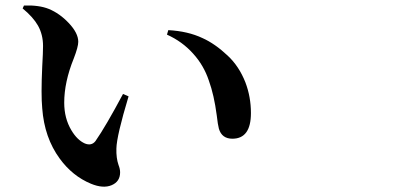

<svg xmlns="http://www.w3.org/2000/svg" viewBox="-20 -700 1540 708"><path d="M315.4 -22.5Q247.1 -50.8 200.2 -115.2Q143.6 -192.4 135.7 -300.8Q130.9 -350.6 135.7 -454.1Q138.7 -506.8 138.7 -530.3Q138.7 -572.3 120.1 -605.5Q102.5 -636.7 63.5 -668.9L68.4 -679.7Q124 -681.6 160.2 -667Q200.2 -650.4 233.4 -615.2Q268.6 -578.1 268.6 -545.9Q268.6 -527.3 252 -484.4Q216.8 -397.5 216.8 -321.3Q216.8 -263.7 243.2 -219.7Q264.6 -183.6 293 -170.9Q317.4 -161.1 332 -179.7Q370.1 -234.4 433.6 -353.5L454.1 -344.7Q410.2 -199.2 409.2 -152.3Q408.2 -117.2 417 -91.8Q422.9 -77.1 422.9 -64.5Q422.9 -30.3 391.6 -17.1Q360.4 -3.9 315.4 -22.5ZM836.9 -188.5Q797.9 -188.5 787.1 -225.6Q783.2 -240.2 779.3 -274.4Q769.5 -349.6 750 -403.3Q731.4 -459 692.4 -502Q652.3 -546.9 595.7 -572.3L600.6 -588.9Q672.9 -585 726.6 -559.6Q772.5 -539.1 819.3 -495.1Q861.3 -456.1 884.8 -396.5Q905.3 -342.8 905.3 -283.2Q905.3 -188.5 836.9 -188.5Z"/></svg>

Font: Bpmf GenYo Min B
Style: B
Weight: 700
Foundry: But Ko
Version: Version 1.320